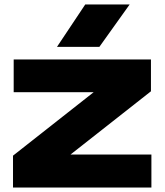

<svg xmlns="http://www.w3.org/2000/svg" viewBox="-20 -836 734 856"><path d="M38 0V-142L432 -452L576 -425H41V-571H653V-429L260 -120L138 -147H655V0ZM360 -816H558L423 -627H234Z"/></svg>

Font: Unbounded
Style: Bold
Weight: 700
Designer: Luke Prowse, Jean-Baptiste Morizot, Fátima Lázaro, Florian Runge
Foundry: NaN
Version: Version 1.700